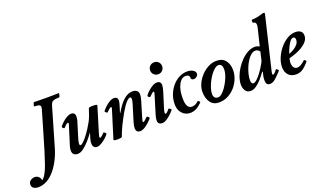

<svg xmlns="http://www.w3.org/2000/svg" viewBox="-299 -1287 3472 2054"><g transform="rotate(-20 1437.0 -260.5)"><path d="M-141 204Q-169 204 -191.5 191.5Q-214 179 -214 148Q-214 119 -191 103.5Q-168 88 -143 88Q-118 88 -99.5 105Q-81 122 -79 148Q-34 118 7 -1.5Q48 -121 103 -312L177 -565Q183 -584 181.5 -597Q180 -610 165 -616.5Q150 -623 113 -623Q109 -623 110.5 -634Q112 -645 116.5 -656.5Q121 -668 126 -668Q161 -667 196 -666.5Q231 -666 266 -666Q301 -666 336 -666.5Q371 -667 405 -668Q410 -668 408.5 -656.5Q407 -645 402.5 -634Q398 -623 392 -623Q354 -623 334.5 -616.5Q315 -610 307 -597Q299 -584 293 -565L167 -133Q148 -66 117 -5Q86 56 46.5 103Q7 150 -40.5 177Q-88 204 -141 204Z M378 13Q317 13 317 -47Q317 -72 327 -102L394 -316Q400 -336 389 -336Q382 -336 370 -327Q358 -318 339 -296Q336 -293 328.5 -297.5Q321 -302 316 -309Q311 -316 314 -320Q329 -340 353 -362.5Q377 -385 404.5 -400.5Q432 -416 456 -416Q475 -416 487 -404.5Q499 -393 499 -371Q499 -360 497 -344.5Q495 -329 487 -304L443 -162Q425 -105 425 -85Q425 -65 436 -65Q450 -65 471.5 -86Q493 -107 517.5 -139Q542 -171 564.5 -206.5Q587 -242 602 -270Q615 -294 628 -328Q641 -362 654 -405Q657 -416 700 -416Q728 -416 739 -413.5Q750 -411 750 -403L663 -117Q655 -90 654 -78.5Q653 -67 659 -67Q666 -67 678 -76Q690 -85 710 -107Q713 -110 721 -105Q729 -100 734.5 -93Q740 -86 737 -82Q721 -61 696 -39Q671 -17 644.5 -2Q618 13 597 13Q572 13 560.5 -3Q549 -19 549 -43Q549 -55 551 -68Q553 -81 562 -110L577 -159Q544 -113 509 -74Q474 -35 440.5 -11Q407 13 378 13Z M830 13Q781 13 786 0L884 -316Q890 -336 879 -336Q866 -336 828 -296Q825 -293 817 -297.5Q809 -302 803.5 -309.5Q798 -317 801 -320Q817 -340 840.5 -362Q864 -384 891 -400Q918 -416 942 -416Q984 -416 984 -374Q984 -361 979.5 -343.5Q975 -326 968 -304L950 -246L954 -244Q1051 -416 1150 -416Q1220 -416 1220 -355Q1220 -342 1216.5 -324.5Q1213 -307 1207 -287L1159 -128Q1149 -96 1146.5 -81.5Q1144 -67 1151 -67Q1164 -67 1202 -107Q1206 -111 1213.5 -106Q1221 -101 1226.5 -93.5Q1232 -86 1229 -82Q1213 -63 1188.5 -40.5Q1164 -18 1138 -2.5Q1112 13 1090 13Q1041 13 1041 -37Q1041 -63 1055 -110L1108 -283Q1116 -308 1118 -320.5Q1120 -333 1120 -343Q1120 -363 1107 -363Q1088 -363 1059 -330.5Q1030 -298 993 -233Q956 -168 928 -110Q900 -52 882 0Q878 13 830 13Z M1477 -493Q1448 -493 1428 -513Q1408 -533 1408 -561Q1408 -590 1428 -609.5Q1448 -629 1477 -629Q1506 -629 1525.5 -609.5Q1545 -590 1545 -561Q1545 -533 1525.5 -513Q1506 -493 1477 -493ZM1341 13Q1290 13 1290 -35Q1290 -48 1293.5 -64.5Q1297 -81 1303 -101L1362 -294Q1370 -318 1370 -327Q1370 -336 1364 -336Q1352 -336 1315 -296Q1311 -292 1303.5 -296Q1296 -300 1291 -307.5Q1286 -315 1289 -319Q1304 -340 1328.5 -362.5Q1353 -385 1380 -400.5Q1407 -416 1431 -416Q1476 -416 1476 -370Q1476 -345 1464 -306L1411 -136Q1400 -101 1399 -85Q1398 -69 1407 -69Q1420 -69 1451 -108Q1454 -112 1462 -107.5Q1470 -103 1476.5 -96.5Q1483 -90 1480 -86Q1463 -65 1438.5 -42Q1414 -19 1388 -3Q1362 13 1341 13Z M1659 13Q1603 13 1567 -27Q1531 -67 1531 -129Q1531 -187 1550.5 -238.5Q1570 -290 1604 -330Q1638 -370 1682 -393Q1726 -416 1776 -416Q1814 -416 1840.5 -400Q1867 -384 1867 -360Q1867 -341 1851 -327.5Q1835 -314 1818 -314Q1797 -314 1788 -329Q1787 -340 1785.5 -349.5Q1784 -359 1780 -363Q1776 -368 1767 -372Q1758 -376 1744 -376Q1695 -376 1664 -317Q1633 -258 1633 -161Q1633 -44 1697 -44Q1738 -44 1772 -78Q1776 -82 1782.5 -77.5Q1789 -73 1793.5 -66Q1798 -59 1794 -55Q1758 -19 1726 -3Q1694 13 1659 13Z M1986 13Q1922 13 1888.5 -34.5Q1855 -82 1855 -154Q1855 -200 1876.5 -246.5Q1898 -293 1934.5 -331.5Q1971 -370 2016 -393Q2061 -416 2108 -416Q2176 -416 2210 -372.5Q2244 -329 2244 -263Q2244 -212 2224 -162.5Q2204 -113 2169 -73.5Q2134 -34 2087 -10.5Q2040 13 1986 13ZM1996 -42Q2014 -42 2036 -60Q2058 -78 2079 -107Q2100 -136 2118 -171Q2136 -206 2146.5 -240Q2157 -274 2157 -302Q2157 -365 2113 -365Q2093 -365 2069.5 -346.5Q2046 -328 2024 -298Q2002 -268 1984 -232.5Q1966 -197 1955 -162Q1944 -127 1944 -99Q1944 -42 1996 -42Z M2346 13Q2305 13 2286.5 -17.5Q2268 -48 2268 -84Q2268 -124 2283.5 -169.5Q2299 -215 2326.5 -258.5Q2354 -302 2389.5 -337.5Q2425 -373 2465 -394.5Q2505 -416 2546 -416Q2573 -416 2598 -401L2643 -587Q2650 -614 2650 -626Q2650 -664 2618 -664Q2614 -664 2612.5 -673Q2611 -682 2612.5 -690.5Q2614 -699 2618 -699Q2649 -699 2682.5 -706Q2716 -713 2738 -721Q2747 -724 2751 -724.5Q2755 -725 2758 -725Q2770 -725 2770 -716Q2770 -712 2769.5 -709Q2769 -706 2768 -702L2629 -119Q2625 -105 2623.5 -94.5Q2622 -84 2622 -79Q2622 -69 2630 -69Q2644 -69 2675 -111Q2678 -115 2686 -110Q2694 -105 2699.5 -98Q2705 -91 2702 -88Q2662 -44 2630.5 -15.5Q2599 13 2566 13Q2538 13 2529.5 -4Q2521 -21 2521 -44Q2521 -68 2525 -88Q2529 -108 2536 -136L2530 -139Q2506 -104 2475 -68.5Q2444 -33 2411 -10Q2378 13 2346 13ZM2400 -54Q2417 -54 2440.5 -75Q2464 -96 2487.5 -127.5Q2511 -159 2531 -191.5Q2551 -224 2562 -247L2586 -348Q2566 -376 2537 -376Q2512 -376 2488 -356.5Q2464 -337 2444 -306Q2424 -275 2408.5 -238Q2393 -201 2384.5 -164.5Q2376 -128 2376 -100Q2376 -54 2400 -54Z M2863 13Q2809 13 2777.5 -20.5Q2746 -54 2746 -112Q2746 -161 2768 -214Q2790 -267 2827.5 -313Q2865 -359 2911.5 -387.5Q2958 -416 3007 -416Q3043 -416 3065.5 -399.5Q3088 -383 3088 -348Q3088 -314 3066 -286Q3044 -258 3009 -236Q2974 -214 2933 -198.5Q2892 -183 2854 -174Q2850 -156 2848 -146Q2846 -136 2846 -125Q2846 -94 2859.5 -72.5Q2873 -51 2898 -51Q2919 -51 2943.5 -65Q2968 -79 2989 -101Q2992 -105 2999 -100.5Q3006 -96 3011 -90Q3016 -84 3013 -80Q2976 -34 2941.5 -10.5Q2907 13 2863 13ZM2867 -219Q2894 -228 2922 -244.5Q2950 -261 2969.5 -284.5Q2989 -308 2989 -336Q2989 -350 2983 -359Q2977 -368 2966 -368Q2946 -368 2927 -343Q2908 -318 2892.5 -283.5Q2877 -249 2867 -219Z"/></g></svg>

Font: Junicode
Style: Bold Italic
Weight: 700
Italic angle: -11°
Designer: Peter S. Baker
Version: Version 2.100; ttfautohint (v1.8.4)